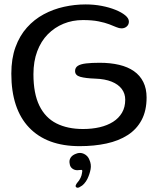

<svg xmlns="http://www.w3.org/2000/svg" viewBox="-20 -640 738 890"><path d="M349 37.5Q273 37.5 214.2 15.8Q155.5 -6 114.8 -48.8Q74 -91.5 53.2 -154.2Q32.5 -217 32.5 -298.5Q32.5 -368.5 51.8 -421.5Q71 -474.5 104.8 -512.2Q138.5 -550 182.8 -573.8Q227 -597.5 276.8 -608.5Q326.5 -619.5 377 -619.5Q415 -619.5 450.8 -612.8Q486.5 -606 515 -594.5Q543.5 -583 560.5 -569Q577.5 -555 577.5 -540Q577.5 -526 567.5 -517.2Q557.5 -508.5 543 -508.5Q532.5 -508.5 519.2 -514.2Q506 -520 486.2 -527.5Q466.5 -535 436.8 -541Q407 -547 364 -547Q316 -547 274.5 -530Q233 -513 201.5 -481Q170 -449 152.5 -402.2Q135 -355.5 135 -296Q135 -206.5 162.5 -150.2Q190 -94 241.5 -68Q293 -42 365 -42Q406.5 -42 442 -50.2Q477.5 -58.5 504 -75.2Q530.5 -92 545.5 -117.5Q560.5 -143 560.5 -178Q560.5 -206 544.5 -227.5Q528.5 -249 497.5 -261.5Q466.5 -274 421.5 -275.5Q377 -277 352.5 -283.8Q328 -290.5 328 -310.5Q328 -326.5 340.8 -334.8Q353.5 -343 379 -346Q404.5 -349 442 -349Q492 -349 532.2 -339.5Q572.5 -330 600.8 -310.2Q629 -290.5 644.2 -260Q659.5 -229.5 659.5 -188Q659.5 -127 636.5 -83.8Q613.5 -40.5 571.8 -13.8Q530 13 473.5 25.2Q417 37.5 349 37.5ZM334 228.5Q329 225 331.2 218.8Q333.5 212.5 338.5 206.5Q347.5 197 353.2 184.8Q359 172.5 360 162.5Q361.5 157 361.5 152.8Q361.5 148.5 358.5 147.5Q355.5 147 350.5 148Q345.5 149 338.5 149Q325 149 314.8 141Q304.5 133 303 119Q299.5 103.5 307.2 91.2Q315 79 331.5 73Q351 64.5 369.2 73.2Q387.5 82 394.5 101Q404 122 400 144.2Q396 166.5 385 189.5Q379 201.5 370 211.5Q361 221.5 352 225.5Q347.5 229 342.5 230Q337.5 231 334 228.5Z"/></svg>

Font: Gluten Light
Style: Regular
Weight: 300
Designer: Tyler Finck
Foundry: Etcetera Type Company
Version: Version 1.300